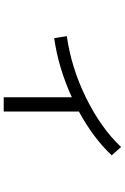

<svg xmlns="http://www.w3.org/2000/svg" viewBox="162 -793 676 1040"><g transform="rotate(90 500.0 -273.0)"><path d="M175.8 -296.9Q347.7 -321.3 510.3 -401.4Q672.9 -481.4 776.4 -590.8L821.3 -540Q726.6 -439.5 584 -362.3V44.9H506.8V-324.2Q346.7 -251 186.5 -228.5Z"/></g></svg>

Font: Mgen+ 1c regular
Style: Regular
Weight: 400
Designer: [Source Han Sans]
Ryoko NISHIZUKA  (kana & ideographs); Paul D. Hunt (Latin, Greek & Cyrillic); Wenlong ZHANG  (bopomofo
Version: Version 1.059.20150602